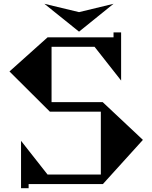

<svg xmlns="http://www.w3.org/2000/svg" viewBox="-20 -971 804 1013"><path d="M397 -804 214 -951 397 -907 579 -951ZM734 -233 523 0H131V22H91V-228L231 -50H512V-382H243L30 -594L231 -774H579V-800H619V-546L479 -724H252V-432H522Z"/></svg>

Font: Chokokutai
Style: Regular
Weight: 400
Designer: 108号,108go
Foundry: Font Zone 108
Version: Version 1.000; ttfautohint (v1.8.3)